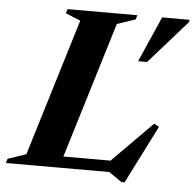

<svg xmlns="http://www.w3.org/2000/svg" viewBox="-88 -737 840 829"><g transform="rotate(5 332.0 -323.0)"><path d="M389 -639.5 194 0H-36L-30.5 -18.5L49 -45.5L230.5 -640L166 -666.5L171.5 -685H474L468.5 -666.5ZM398 -34 587.5 -225 609 -213 482 38.5H468L412.5 0H96.5L114 -49.5H454.5ZM494.5 -487.5 581.5 -685H700.5L698.5 -674.5L533.5 -487.5Z"/></g></svg>

Font: Newsreader 36pt
Style: Bold Italic
Weight: 700
Italic angle: -17°
Designer: Hugues Gentile
Foundry: Production Type
Version: Version 1.003